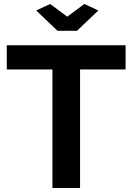

<svg xmlns="http://www.w3.org/2000/svg" viewBox="-20 -935 659 955"><path d="M604.7 -589.4H378.2V0H240.8V-589.4H13.8V-710H604.7ZM229.5 -915.1 314.5 -852.1 399.5 -915.1 469.2 -883 362.7 -781.7H266.3L159.9 -883Z"/></svg>

Font: Raleway Thin
Style: Regular
Weight: 100
Designer: Matt McInerney, Pablo Impallari, Rodrigo Fuenzalida
Foundry: Matt McInerney, Pablo Impallari, Rodrigo Fuenzalida
Version: Version 4.026